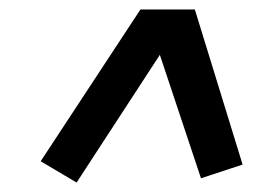

<svg xmlns="http://www.w3.org/2000/svg" viewBox="-20 -623 576 406"><path d="M493 -275 405 -246 318 -507 142 -237 66 -282 277 -603H392Z"/></svg>

Font: Grenze
Style: Bold Italic
Weight: 700
Italic angle: -10°
Designer: Renata Polastri
Foundry: Omnibus-Type
Version: Version 1.002; ttfautohint (v1.8)